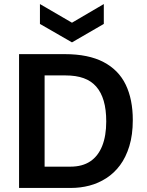

<svg xmlns="http://www.w3.org/2000/svg" viewBox="-20 -927 726 947"><path d="M136 0V-105H327Q386 -105 425 -131Q464 -157 484 -207Q504 -257 504 -328Q504 -387 491.5 -429.5Q479 -472 454.5 -500Q430 -528 392.5 -541.5Q355 -555 303 -555H136V-660H299Q416 -660 490.5 -621Q565 -582 600 -509.5Q635 -437 635 -335Q635 -262 618 -206.5Q601 -151 572 -112Q543 -73 504 -48Q465 -23 421 -11.5Q377 0 330 0ZM74 0V-660H200V0ZM177 -907 335 -815 492 -907V-809L335 -718L177 -809Z"/></svg>

Font: Bricolage Grotesque 24pt SemiBold
Style: Regular
Weight: 600
Designer: Mathieu Triay
Foundry: Atelier Triay
Version: Version 1.001;gftools[0.9.33.dev8+g029e19f]